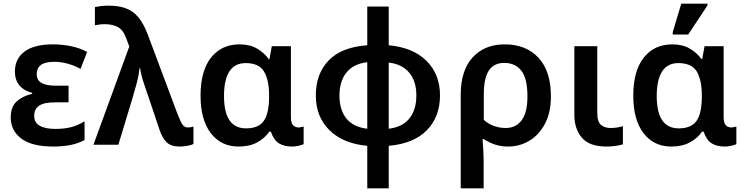

<svg xmlns="http://www.w3.org/2000/svg" viewBox="-20 -796 4098 1056"><path d="M274 10Q155 10 97 -34Q39 -78 39 -149Q39 -209 72 -238.5Q105 -268 157 -280V-285Q62 -311 62 -403Q62 -472 114.5 -512Q167 -552 271 -552Q324 -552 374.5 -541Q425 -530 459 -510L423 -417Q351 -456 278 -456Q227 -456 204.5 -438.5Q182 -421 182 -390Q182 -354 209 -339.5Q236 -325 281 -325H357V-233H282Q222 -233 195 -214.5Q168 -196 168 -159Q168 -122 198 -104.5Q228 -87 285 -87Q333 -87 370.5 -96.5Q408 -106 445 -129V-26Q381 10 274 10Z M969 10Q920 10 896 -14Q872 -38 857 -83L801 -250Q788 -288 772 -335.5Q756 -383 751 -420H747Q743 -379 732 -338.5Q721 -298 708 -254L631 0H494L691 -540L674 -586Q658 -631 628.5 -647Q599 -663 557 -663Q539 -663 525.5 -661Q512 -659 502 -657V-757Q515 -760 534.5 -762.5Q554 -765 577 -765Q632 -765 671.5 -750.5Q711 -736 740 -702Q769 -668 792 -608L956 -170Q974 -123 985 -109Q996 -95 1013 -95Q1023 -95 1030 -96.5Q1037 -98 1044 -100V-4Q1033 2 1010 6Q987 10 969 10Z M1292 10Q1196 10 1139.5 -63.5Q1083 -137 1083 -269Q1083 -407 1141 -479.5Q1199 -552 1297 -552Q1354 -552 1393.5 -529Q1433 -506 1458 -471H1462L1475 -542H1580V-152Q1580 -120 1592 -107.5Q1604 -95 1621 -95Q1628 -95 1637 -97Q1646 -99 1650 -100V-3Q1642 1 1623 5.5Q1604 10 1587 10Q1542 10 1513.5 -8Q1485 -26 1470 -72H1461Q1438 -37 1395.5 -13.5Q1353 10 1292 10ZM1333 -90Q1403 -90 1431.5 -132Q1460 -174 1460 -264V-270Q1460 -357 1432 -403Q1404 -449 1331 -449Q1271 -449 1241.5 -403Q1212 -357 1212 -268Q1212 -90 1333 -90Z M2000 240V6Q1867 -6 1792 -80Q1717 -154 1717 -271Q1717 -390 1787.5 -463.5Q1858 -537 2000 -547V-760H2118V-547Q2251 -535 2325.5 -461.5Q2400 -388 2400 -271Q2400 -154 2328 -80Q2256 -6 2118 6V240ZM2000 -88V-454Q1924 -445 1885.5 -397Q1847 -349 1847 -271Q1847 -192 1885 -144.5Q1923 -97 2000 -88ZM2118 -88Q2194 -97 2232 -145Q2270 -193 2270 -271Q2270 -349 2231 -396Q2192 -443 2118 -452Z M2514 240V-274Q2514 -409 2579.5 -480.5Q2645 -552 2756 -552Q2873 -552 2941.5 -478.5Q3010 -405 3010 -266Q3010 -177 2977.5 -115.5Q2945 -54 2891.5 -22Q2838 10 2775 10Q2736 10 2702.5 -1Q2669 -12 2641 -31H2634Q2636 -10 2638 27.5Q2640 65 2640 101V240ZM2762 -92Q2817 -92 2849 -134.5Q2881 -177 2881 -266Q2881 -363 2848 -406.5Q2815 -450 2753 -450Q2697 -450 2669 -408.5Q2641 -367 2641 -278V-137Q2664 -115 2696 -103.5Q2728 -92 2762 -92Z M3316 10Q3221 10 3180 -39Q3139 -88 3139 -163V-542H3265V-176Q3265 -126 3285.5 -109Q3306 -92 3337 -92Q3357 -92 3373 -94.5Q3389 -97 3406 -102V-2Q3389 3 3365 6.5Q3341 10 3316 10Z M3672 10Q3576 10 3519.5 -63.5Q3463 -137 3463 -269Q3463 -407 3521 -479.5Q3579 -552 3677 -552Q3734 -552 3773.5 -529Q3813 -506 3838 -471H3842L3855 -542H3960V-152Q3960 -120 3972 -107.5Q3984 -95 4001 -95Q4008 -95 4017 -97Q4026 -99 4030 -100V-3Q4022 1 4003 5.5Q3984 10 3967 10Q3922 10 3893.5 -8Q3865 -26 3850 -72H3841Q3818 -37 3775.5 -13.5Q3733 10 3672 10ZM3713 -90Q3783 -90 3811.5 -132Q3840 -174 3840 -264V-270Q3840 -357 3812 -403Q3784 -449 3711 -449Q3651 -449 3621.5 -403Q3592 -357 3592 -268Q3592 -90 3713 -90ZM3680 -606V-619L3727 -776H3871V-766L3765 -606Z"/></svg>

Font: Noto Sans SemiBold
Style: Regular
Weight: 600
Designer: Monotype Design Team
Foundry: Monotype Imaging Inc.
Version: Version 2.007